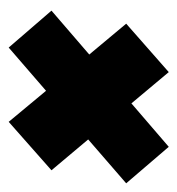

<svg xmlns="http://www.w3.org/2000/svg" viewBox="-3 -463 408 442"><g transform="rotate(90 201.0 -242.0)"><path d="M260.5 -58 189 -144 89.5 -58 4.5 -156.5 105.5 -243.5 34.5 -328.5 146 -426.5 218 -340.5 318 -426.5 402 -328.5 301 -241 372 -156.5Z"/></g></svg>

Font: Anybody UltraExpanded ExtraBold
Style: Italic
Weight: 800
Width: 9
Italic angle: -10°
Designer: Tyler Finck
Foundry: Etcetera Type Company
Version: Version 1.010; ttfautohint (v1.8.3) -l 8 -r 50 -G 200 -x 14 